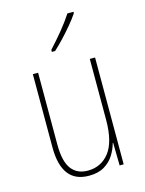

<svg xmlns="http://www.w3.org/2000/svg" viewBox="-117 -928 692 915"><g transform="rotate(-15 229.0 -470.0)"><path d="M380 -620V-93H360L358 -205H356Q348 -175 330.5 -147Q313 -119 283 -101Q253 -83 207 -83Q73 -83 73 -259V-620H99V-266Q99 -183 127 -145.5Q155 -108 208 -108Q274 -108 314 -159.5Q354 -211 354 -320V-620ZM337 -850Q321 -826 298 -798.5Q275 -771 250.5 -745Q226 -719 204 -699H188V-709Q222 -746 252.5 -783Q283 -820 307 -857H337Z"/></g></svg>

Font: Noto Sans Kannada UI Condensed Thin
Style: Regular
Weight: 100
Width: 3
Designer: Jelle Bosma - Monotype Design Team
Foundry: Monotype Imaging Inc.
Version: Version 2.005; ttfautohint (v1.8.4.7-5d5b)